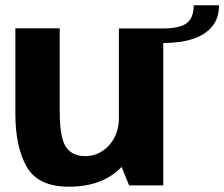

<svg xmlns="http://www.w3.org/2000/svg" viewBox="-20 -700 847 725"><path d="M467.5 0H596.5V-592.5H429V-94.5ZM205.5 -593H38V-271Q38 -145 81 -70Q124 5 240 5Q369.5 5 440.8 -71.5Q512 -148 512 -226L429.5 -260.5Q429.5 -192.5 392 -151.5Q354.5 -110.5 302 -110.5Q252 -110.5 228.8 -145.5Q205.5 -180.5 205.5 -279.5ZM595 -592.5V-537.5Q662 -537.5 709 -553.2Q756 -569 781.5 -600.5Q807 -632 807 -680H711.5Q711.5 -648.5 700 -629.2Q688.5 -610 663 -601.2Q637.5 -592.5 595 -592.5Z"/></svg>

Font: Anybody Thin
Style: Bold
Weight: 700
Version: Version 1.113;gftools[0.9.25]